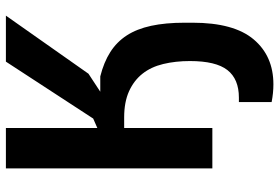

<svg xmlns="http://www.w3.org/2000/svg" viewBox="-168 -572 947 651"><g transform="rotate(-90 305.5 -246.5)"><path d="M424 -76Q424 -125 414 -166.5Q404 -208 381 -237Q358 -266 321.5 -282.5Q285 -299 233 -299H197V0H60V-700H197V-390L229 -404L422 -700H578L381 -420L320 -380H372Q420 -368 454.5 -346Q489 -324 511 -290Q533 -256 543.5 -207.5Q554 -159 554 -94V-67Q554 73 497.5 140Q441 207 345 207Q316 207 285 201V90H300Q363 90 393.5 51Q424 12 424 -76Z"/></g></svg>

Font: PT Sans
Style: Bold
Weight: 700
Version: Version 2.003W OFL; ttfautohint (v1.6)